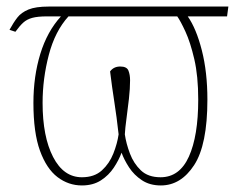

<svg xmlns="http://www.w3.org/2000/svg" viewBox="-20 -556 749 586"><path d="M230 10Q189 10 155.5 -15.5Q122 -41 102 -96Q82 -151 82 -242Q82 -323 103 -391.5Q124 -460 166 -506H123Q95 -506 78.5 -501.5Q62 -497 51 -487Q40 -477 27 -459L9 -465Q21 -487 33 -502.5Q45 -518 67 -527Q89 -536 129 -536H677L673 -506H553Q579 -469 596 -402.5Q613 -336 613 -252Q613 -114 572.5 -52Q532 10 471 10Q437 10 413 -6Q389 -22 374 -45Q359 -68 351 -90Q343 -68 327.5 -44.5Q312 -21 288 -5.5Q264 10 230 10ZM470 -15Q528 -15 556.5 -78Q585 -141 585 -252Q585 -324 573 -375.5Q561 -427 546 -459.5Q531 -492 521 -506H189Q148 -461 129 -388.5Q110 -316 110 -242Q110 -139 142 -77Q174 -15 230 -15Q268 -15 291 -36Q314 -57 326 -87.5Q338 -118 342 -146Q336 -200 329 -244.5Q322 -289 316 -338Q327 -353 347 -353Q367 -353 372 -340.5Q377 -328 377 -311Q377 -286 373.5 -254.5Q370 -223 366 -194Q362 -165 361 -146Q365 -118 376.5 -87.5Q388 -57 410 -36Q432 -15 470 -15Z"/></svg>

Font: Noto Serif Condensed Thin
Style: Regular
Weight: 100
Width: 3
Designer: Monotype Design Team
Foundry: Monotype Imaging Inc.
Version: Version 2.013; ttfautohint (v1.8.4.7-5d5b)